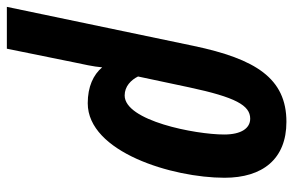

<svg xmlns="http://www.w3.org/2000/svg" viewBox="-220 -430 835 546"><g transform="rotate(90 197.0 -157.5)"><path d="M55 -291 -56 240H63L102 48C107 24 114 -6 116 -31C137 -6 171 10 218 10C357 10 430 -231 430 -379C430 -487 377 -555 271 -555C147 -555 92 -467 55 -291ZM196 -95C170 -95 152 -113 142 -133L173 -279C201 -410 224 -452 262 -452C289 -452 307 -427 307 -378C307 -296 268 -95 196 -95Z"/></g></svg>

Font: Noto Sans ExtraCondensed
Style: Bold Italic
Weight: 700
Width: 2
Italic angle: -12°
Designer: Monotype Design Team
Foundry: Monotype Imaging Inc.
Version: Version 2.013